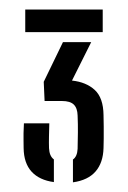

<svg xmlns="http://www.w3.org/2000/svg" viewBox="-20 -820 268 403"><path d="M133.1 -437.3V-485.2Q142.1 -491.4 142.9 -507.6Q143.3 -524.7 143.5 -542Q143.7 -559.3 142.9 -577.5Q142.5 -593 134.9 -600.5Q127.2 -608 110.1 -608H73.6L71.8 -648.3L112.1 -731.5H171.4L131.1 -650.9Q160.9 -647.7 178.9 -631.2Q196.9 -614.6 197.3 -578.3Q197.7 -567.4 197.7 -554.3Q197.7 -541.3 197.7 -529.4Q197.7 -517.5 197.3 -509.4Q196.5 -478.4 180.5 -460Q164.6 -441.7 133.1 -437.3ZM93.1 -437.8Q62.6 -441.9 46.3 -459.7Q30 -477.6 29.6 -509.2Q29.6 -517.8 29.4 -524.9Q29.2 -532 29.4 -540.4Q29.7 -548.8 30.2 -561.2H83.5Q83 -546 82.8 -533Q82.5 -519.9 82.9 -509Q83.7 -492.2 93.1 -485.4ZM33 -752.5V-800H195.6V-752.5Z"/></svg>

Font: Big Shoulders Stencil Display SC Thin
Style: Regular
Weight: 100
Designer: Patric King
Foundry: XO Type Co
Version: Version 2.001